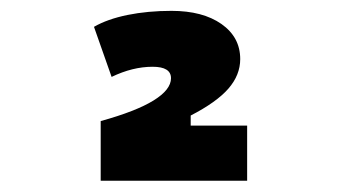

<svg xmlns="http://www.w3.org/2000/svg" viewBox="-20 -723 626 352"><path d="M164.6 -391.6V-501Q229.5 -519 261.5 -538.8Q293.5 -558.6 293.5 -579.6Q293.5 -600.6 259.8 -600.6Q223.1 -600.6 184.6 -582L152.3 -673.8Q176.8 -688 213.9 -695.6Q251 -703.1 294.4 -703.1Q351.6 -703.1 386 -679Q420.4 -654.8 420.4 -614.7Q420.4 -585.4 398.7 -560.5Q377 -535.6 329.6 -511.2V-391.6ZM177.2 -391.6V-492.7H433.1V-391.6Z"/></svg>

Font: Cascadia Mono
Style: Regular
Weight: 400
Monospace: yes
Designer: Aaron Bell
Foundry: Saja Typeworks
Version: Version 2102.003